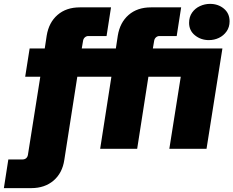

<svg xmlns="http://www.w3.org/2000/svg" viewBox="-98 -768 1205 991"><path d="M-78 203 -55 55H19Q26 55 32 52Q38 49 41.5 43.5Q45 38 46 32L110 -372H32L55 -518H133L143 -584Q154 -652 199 -691Q244 -730 314 -730H475L452 -582H358Q348 -582 340.5 -575.5Q333 -569 331 -559L324 -518H500L510 -584Q521 -652 566 -691Q611 -730 681 -730H837L814 -582H725Q715 -582 707.5 -575.5Q700 -569 698 -559L691 -518H1050L968 0H776L835 -372H668L610 0H419L477 -372H301L234 57Q224 125 178.5 164Q133 203 63 203ZM980 -561Q939 -561 908.5 -585.5Q878 -610 878 -650Q878 -681 893.5 -703Q909 -725 934 -736.5Q959 -748 986 -748Q1028 -748 1057.5 -723.5Q1087 -699 1087 -658Q1087 -628 1071.5 -606Q1056 -584 1032 -572.5Q1008 -561 980 -561Z"/></svg>

Font: MuseoModerno Black
Style: Italic
Weight: 900
Italic angle: -9°
Designer: Pablo Cosgaya, Héctor Gatti, Marcela Romero, and the Authors of The MuseoModerno Project.
Foundry: Omnibus-Type Team
Version: Version 1.003